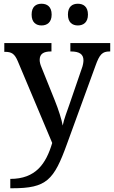

<svg xmlns="http://www.w3.org/2000/svg" viewBox="-20 -766 609 1026"><path d="M396 -630C425 -630 450 -646 450 -688C450 -731 425 -746 396 -746C367 -746 343 -731 343 -688C343 -646 367 -630 396 -630ZM202 -630C231 -630 256 -646 256 -688C256 -731 231 -746 202 -746C173 -746 149 -731 149 -688C149 -646 173 -630 202 -630ZM35 190V240H46C229 240 268 197 338 3L490 -414C512 -476 527 -491 566 -491H569V-536H356V-491H359C403 -491 426 -477 426 -444C426 -433 423 -415 417 -400L350 -205C339 -173 322 -130 315 -95C310 -126 292 -182 273 -229L201 -408C195 -422 192 -435 192 -446C192 -478 213 -491 252 -491H255V-536H3V-489H6C42 -489 58 -479 75 -439L259 -2C226 109 171 190 35 190Z"/></svg>

Font: Noto Serif Vithkuqi Medium
Style: Regular
Weight: 500
Version: Version 1.005